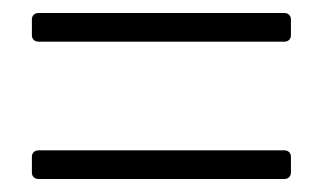

<svg xmlns="http://www.w3.org/2000/svg" viewBox="-20 -475 513 295"><path d="M39 -411H417C423 -411 427 -415 427 -421V-445C427 -451 423 -455 417 -455H39C33 -455 29 -451 29 -445V-421C29 -415 33 -411 39 -411ZM39 -200H417C423 -200 427 -204 427 -210V-234C427 -240 423 -244 417 -244H39C33 -244 29 -240 29 -234V-210C29 -204 33 -200 39 -200Z"/></svg>

Font: Barlow Semi Condensed Light
Style: Regular
Weight: 300
Width: 4
Designer: Jeremy Tribby
Foundry: Tribby Type
Version: Version 1.422;hotconv 1.0.109;makeotfexe 2.5.65596